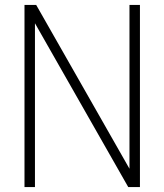

<svg xmlns="http://www.w3.org/2000/svg" viewBox="-20 -760 668 780"><path d="M79.5 0V-740H127L506 -74.5V-740H548.5V0H501L122 -665.5V0Z"/></svg>

Font: Encode Sans Cnd XLt
Style: Regular
Weight: 200
Width: 3
Designer: Multiple Designers
Foundry: Impallari Type
Version: Version 3.002; ttfautohint (v1.8.3) -l 8 -r 50 -G 200 -x 14 